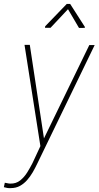

<svg xmlns="http://www.w3.org/2000/svg" viewBox="-61 -761 510 994"><path d="M169.4 -50.3 401.4 -527.8H429.2L131.3 87.4Q121.1 108.9 108.4 130.9Q95.7 152.8 79.6 171.1Q63.5 189.5 42.7 201.2Q22 212.9 -6.3 212.9Q-15.6 213.4 -24.2 211.9Q-32.7 210.4 -41 208L-36.1 185.1Q-29.8 186 -22.2 187.7Q-14.6 189.5 -8.3 189.5Q22 190.4 43.5 173.1Q64.9 155.8 80.1 131.3Q95.2 106.9 106.9 84ZM93.3 -528.8 168.9 -29.3 172.4 -3.9 150.4 9.8 65.9 -528.8ZM302.2 -740.7 378.4 -621.6 377.9 -616.7 348.1 -616.2 291 -713.4 200.7 -617.2H171.9L172.9 -625L284.7 -740.7Z"/></svg>

Font: Roboto Condensed Thin
Style: Italic
Weight: 250
Italic angle: -12°
Designer: Christian Robertson
Foundry: Google
Version: Version 3.008; 2023